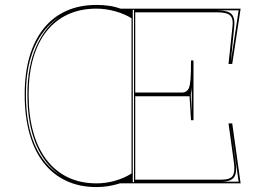

<svg xmlns="http://www.w3.org/2000/svg" viewBox="-20 -743 1070 778"><path d="M371 0Q409 0 446 -10.5Q483 -21 513 -40Q513 -94 513 -147Q513 -200 513 -253.5Q513 -307 513 -360Q513 -412 513 -463.5Q513 -515 513 -566.5Q513 -618 513 -669Q484 -687 446 -697.5Q408 -708 371 -708Q306 -708 255 -684.5Q204 -661 168.5 -616Q133 -571 114.5 -506.5Q96 -442 96 -360Q96 -275 114.5 -208.5Q133 -142 168.5 -95.5Q204 -49 255 -24.5Q306 0 371 0ZM861 -693H528V-368H717Q727 -368 734 -372.5Q741 -377 745 -385Q750 -397 752 -421.5Q754 -446 754 -498H764V-256H754L748 -353H528V-15H878Q912 -15 922.5 -30Q933 -45 928 -83L906 -243H921L955 0H466Q444 7 420.5 11Q397 15 371 15Q302 15 248 -10.5Q194 -36 156.5 -84Q119 -132 99.5 -202Q80 -272 80 -360Q80 -446 99.5 -513Q119 -580 156.5 -627Q194 -674 248 -698.5Q302 -723 371 -723Q398 -723 422 -719.5Q446 -716 468 -708H955L921 -484H906L922 -635Q926 -668 912.5 -680.5Q899 -693 861 -693ZM753 -360 757 -288V-388Q757 -384 756 -379Q755 -374 754.5 -369.5Q754 -365 753 -360ZM878 -7H947L914 -236L935 -84Q941 -43 928.5 -25Q916 -7 878 -7ZM915 -491 947 -701H861Q903 -701 918 -686Q933 -671 929 -634ZM228 -31Q162 -73 126.5 -157Q91 -241 91 -360Q91 -475 127.5 -556Q164 -637 225 -677Q181 -650 149.5 -605Q118 -560 101.5 -498.5Q85 -437 85 -360Q85 -300 94 -249Q103 -198 121 -156.5Q139 -115 165.5 -83.5Q192 -52 228 -31ZM523 -5V-703H518Q518 -638 518 -578Q518 -518 518 -463.5Q518 -409 518 -360Q518 -306 518 -244.5Q518 -183 518 -121Q518 -59 518 -5Z"/></svg>

Font: Kalnia Glaze Thin
Style: Regular
Weight: 100
Designer: Frida Medrano
Foundry: Frida Medrano
Version: Version 1.110